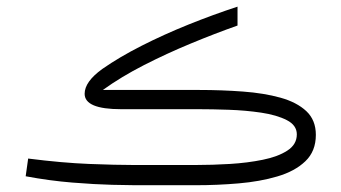

<svg xmlns="http://www.w3.org/2000/svg" viewBox="-20 -546 1006 566"><path d="M558.1 0H377.9Q359.9 0 310.1 -1.2Q260.3 -2.4 193.1 -7.8Q126 -13.2 55.7 -26.4L63 -78.6Q163.1 -65.9 242.7 -62.7Q322.3 -59.6 373 -59.6H557.6Q606 -59.6 658 -62.7Q710 -65.9 754.6 -75Q799.3 -84 827.1 -102.1Q855 -120.1 855 -149.9Q855 -176.8 825.4 -191.9Q795.9 -207 750 -213.9Q704.1 -220.7 654.5 -222.4Q605 -224.1 564.5 -224.1H336.9Q229.5 -224.1 229.5 -269.5Q229.5 -305.2 281.7 -342.8Q332 -377.9 397.5 -411.1Q462.9 -444.3 535.6 -473.6Q608.4 -502.9 680.2 -526.4V-470.7Q613.8 -447.3 542.5 -417.7Q471.2 -388.2 404.3 -354Q337.4 -319.8 283.2 -280.8H566.9Q634.3 -280.8 696.3 -276.1Q758.3 -271.5 806.6 -258.1Q855 -244.6 883.1 -218.3Q911.1 -191.9 911.1 -148.4Q911.1 -100.1 880.1 -70.6Q849.1 -41 797.6 -25.9Q746.1 -10.7 683.6 -5.4Q621.1 0 558.1 0Z"/></svg>

Font: Vazirmatn RD UI FD ExtraLight
Style: Regular
Weight: 200
Designer: Saber Rastikerdar
Foundry: Saber Rastikerdar
Version: Version 33.003